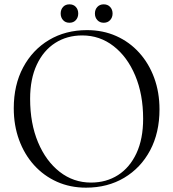

<svg xmlns="http://www.w3.org/2000/svg" viewBox="-20 -852 800 886"><path d="M381.5 -713Q455 -713 516.2 -685.8Q577.5 -658.5 622.2 -609Q667 -559.5 691.5 -492.8Q716 -426 716 -347.5Q716 -239.5 672.8 -158.2Q629.5 -77 553 -31.5Q476.5 14 377 14Q304 14 243 -13.2Q182 -40.5 137.2 -90Q92.5 -139.5 68 -206.5Q43.5 -273.5 43.5 -352.5Q43.5 -460 86.8 -541Q130 -622 206.2 -667.5Q282.5 -713 381.5 -713ZM640.5 -304Q640.5 -416.5 604 -503.2Q567.5 -590 504 -639.2Q440.5 -688.5 359.5 -688.5Q289 -688.5 234.8 -653.8Q180.5 -619 149.8 -553.5Q119 -488 119 -396Q119 -282.5 155.5 -195.5Q192 -108.5 255.5 -59Q319 -9.5 400 -9.5Q470.5 -9.5 524.8 -44.2Q579 -79 609.8 -145Q640.5 -211 640.5 -304ZM300.5 -747Q282 -747 271 -759.2Q260 -771.5 260 -789.5Q260 -808 271 -820Q282 -832 300.5 -832Q319 -832 330 -820Q341 -808 341 -789.5Q341 -771.5 330 -759.2Q319 -747 300.5 -747ZM458.5 -747Q440.5 -747 429.2 -759.2Q418 -771.5 418 -789.5Q418 -808 429.2 -820Q440.5 -832 458.5 -832Q477 -832 488.2 -820Q499.5 -808 499.5 -789.5Q499.5 -771.5 488.2 -759.2Q477 -747 458.5 -747Z"/></svg>

Font: Fraunces 72pt S000 Light
Style: Regular
Weight: 300
Version: Version 1.000; ttfautohint (v1.8.3)